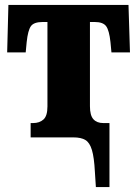

<svg xmlns="http://www.w3.org/2000/svg" viewBox="-20 -556 555 777"><path d="M364 139Q361 81 352 51Q343 21 325.5 10.5Q308 0 277 0H104V-58H114Q140 -58 156 -72.5Q172 -87 172 -125V-467H153Q117 -467 105 -450Q93 -433 88 -386L84 -344H9L14 -536H500L506 -344H431L427 -386Q422 -433 409.5 -450Q397 -467 363 -467H344V-126Q344 -89 358 -73.5Q372 -58 398 -58H423V201H368Z"/></svg>

Font: Noto Serif Condensed Black
Style: Regular
Weight: 900
Width: 3
Designer: Monotype Design Team
Foundry: Monotype Imaging Inc.
Version: Version 2.015; ttfautohint (v1.8.4.7-5d5b)